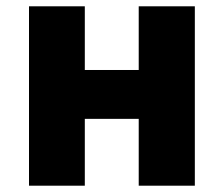

<svg xmlns="http://www.w3.org/2000/svg" viewBox="-20 -589 709 609"><path d="M72 0H249V-212H420V0H598V-569H420V-367H249V-569H72Z"/></svg>

Font: Noto Sans CJK JP Black
Style: Regular
Weight: 900
Designer: Ryoko NISHIZUKA (kana & ideographs); Paul D. Hunt (Latin, Greek & Cyrillic); Wenlong ZHANG (bopomofo); Sandoll Communica
Foundry: Adobe Systems Incorporated
Version: Version 1.004;PS 1.004;hotconv 1.0.82;makeotf.lib2.5.63406